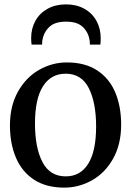

<svg xmlns="http://www.w3.org/2000/svg" viewBox="-20 -847 600 878"><path d="M286 -561.5Q369 -561.5 424.8 -524.8Q480.5 -488 507.2 -424Q534 -360 534 -277Q534 -187.5 497.5 -122Q461 -56.5 401.2 -22.8Q341.5 11 273.5 11Q190.5 11 135 -25.8Q79.5 -62.5 52.5 -126.8Q25.5 -191 25.5 -273.5Q25.5 -362.5 62.2 -428Q99 -493.5 158.8 -527.5Q218.5 -561.5 286 -561.5ZM419.5 -268.5Q419.5 -378 386 -444Q352.5 -510 280.5 -510Q213 -510 176.5 -452.5Q140 -395 140 -282Q140 -172 174 -106.2Q208 -40.5 280.5 -40.5Q347.5 -40.5 383.5 -98.2Q419.5 -156 419.5 -268.5ZM440.5 -672.5Q440.5 -656.5 439 -643H391V-647.5Q391 -652 390 -662Q384.5 -698.5 359.2 -723.2Q334 -748 282 -748Q230 -748 204.8 -723.2Q179.5 -698.5 173.5 -662Q172.5 -655 172.5 -643H124.5Q122.5 -655 122.5 -673Q122.5 -717 142 -752Q161.5 -787 197.8 -807Q234 -827 282 -827Q329.5 -827 365.5 -807Q401.5 -787 421 -751.8Q440.5 -716.5 440.5 -672.5Z"/></svg>

Font: Merriweather 12pt
Style: Regular
Weight: 400
Designer: Eben Sorkin
Foundry: Eben Sorkin
Version: Version 2.100